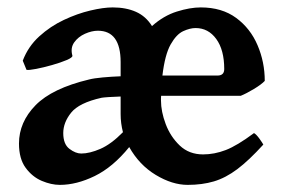

<svg xmlns="http://www.w3.org/2000/svg" viewBox="-20 -489 773 523"><path d="M143.1 14.6Q119.6 14.6 93.8 3.7Q67.9 -7.3 49.8 -32Q31.7 -56.6 31.7 -98.1Q31.7 -156.2 76.9 -202.4Q122.1 -248.5 222.7 -272.5Q235.8 -275.9 259.8 -278.1Q283.7 -280.3 308.6 -281.2V-319.8Q308.6 -405.3 246.6 -405.3Q230 -405.3 211.4 -397Q192.9 -388.7 182.1 -373.5Q171.4 -358.4 177.2 -337.4Q178.2 -332.5 161.6 -325.4Q145 -318.4 121.8 -311.8Q98.6 -305.2 78.4 -301.3Q58.1 -297.4 52.2 -298.8L42 -323.7Q56.6 -362.3 86.9 -389.9Q117.2 -417.5 154.1 -434.8Q190.9 -452.1 226.3 -460.4Q261.7 -468.8 287.1 -468.8Q323.2 -468.8 350.3 -456.8Q377.4 -444.8 394 -418Q425.8 -446.3 461.7 -457.5Q497.6 -468.8 526.9 -468.8Q584.5 -468.8 623.3 -440.2Q662.1 -411.6 681.6 -365.7Q701.2 -319.8 701.2 -268.6Q691.9 -258.8 671.6 -246.6Q651.4 -234.4 635.7 -228H418.9Q418.5 -226.1 418.5 -221.9Q418.5 -217.8 418.5 -215.3Q418.5 -185.1 431.4 -150.9Q444.3 -116.7 469.7 -92.5Q495.1 -68.4 533.2 -68.4Q564 -68.4 595 -80.3Q626 -92.3 671.9 -126.5Q678.2 -123 686.8 -111.1Q695.3 -99.1 697.3 -95.2Q658.2 -52.2 626.5 -28.3Q594.7 -4.4 562.7 5.1Q530.8 14.6 491.2 14.6Q449.2 14.6 404.3 -12.5Q359.4 -39.6 332 -88.4Q287.6 -33.7 238 -9.5Q188.5 14.6 143.1 14.6ZM422.4 -283.2H572.3Q590.8 -283.2 590.8 -300.8Q590.8 -353 569.1 -382.8Q547.4 -412.6 512.7 -412.6Q497.6 -412.6 479 -404.1Q460.4 -395.5 444.8 -367.9Q429.2 -340.3 422.4 -283.2ZM201.2 -70.8Q224.1 -70.8 253.4 -83.5Q282.7 -96.2 314.9 -128.9Q308.6 -153.3 308.6 -178.2V-226.1Q291.5 -225.6 276.6 -224.6Q261.7 -223.6 256.8 -222.7Q195.3 -209 173.8 -182.1Q152.3 -155.3 152.3 -126.5Q152.3 -96.2 169.2 -83.5Q186 -70.8 201.2 -70.8Z"/></svg>

Font: David Libre
Style: Bold
Weight: 700
Designer: Ismar David, J. Victor Gaultney, Annie Olsen and Meir Sadan
Foundry: Monotype Imaging Inc. & SIL International
Version: Version 1.100; ttfautohint (v1.8.4.7-5d5b)